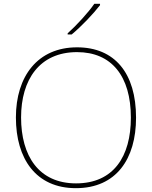

<svg xmlns="http://www.w3.org/2000/svg" viewBox="-20 -972 794 1002"><path d="M502 -945V-952H472C443 -909 378 -838 333 -798V-792H354C407 -836 467 -900 502 -945ZM690 -358C690 -590 579 -725 382 -725C177 -725 63 -574 63 -359C63 -143 168 10 376 10C587 10 690 -143 690 -358ZM90 -359C90 -556 186 -700 382 -700C562 -700 663 -575 663 -358C663 -156 573 -15 377 -15C182 -15 90 -159 90 -359Z"/></svg>

Font: Noto Sans Meetei Mayek Thin
Style: Regular
Weight: 100
Designer: Monotype Design Team and Neelakash Kshetrimayum
Foundry: Monotype Imaging Inc.
Version: Version 2.002